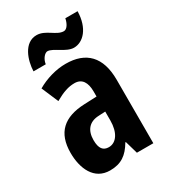

<svg xmlns="http://www.w3.org/2000/svg" viewBox="-187 -847 843 951"><g transform="rotate(-30 234.5 -372.0)"><path d="M74 -605H144C148 -635 169 -657 183 -657C215 -657 262 -606 307 -606C360 -606 410 -658 412 -754H342C337 -728 323 -702 304 -702C262 -702 228 -753 176 -753C104 -753 76 -666 74 -605ZM230 -558C175 -558 116 -541 66 -512L107 -416C153 -442 185 -453 220 -453C263 -453 282 -421 282 -370V-341L210 -338C93 -333 31 -279 31 -163C31 -74 67 10 158 10C222 10 259 -17 292 -73H295L316 0H410V-363C410 -494 346 -558 230 -558ZM244 -253 282 -255V-204C282 -136 253 -93 210 -93C178 -93 161 -113 161 -161C161 -216 188 -251 244 -253Z"/></g></svg>

Font: Noto Sans Tamil ExtraCondensed
Style: Bold
Weight: 700
Width: 2
Designer: Jelle Bosma - Monotype Design Team
Foundry: Monotype Imaging Inc.
Version: Version 2.004